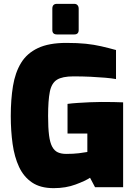

<svg xmlns="http://www.w3.org/2000/svg" viewBox="-20 -973 715 998"><path d="M259 5Q190 5 146.5 -24.5Q103 -54 79 -105.5Q55 -157 45.5 -225Q36 -293 36 -370Q36 -456 47.5 -526Q59 -596 89.5 -646Q120 -696 177 -723Q234 -750 325 -750Q384 -750 426.5 -745.5Q469 -741 506 -732.5Q543 -724 583 -713V-562Q561 -566 527 -569Q493 -572 451 -574Q409 -576 362 -576Q304 -576 276 -558.5Q248 -541 239 -496Q230 -451 230 -370Q230 -308 235 -269.5Q240 -231 251.5 -210Q263 -189 281 -181Q299 -173 324 -173Q361 -173 390 -176.5Q419 -180 434 -183V-279H331V-433Q353 -436 383.5 -438Q414 -440 446.5 -441.5Q479 -443 506 -443Q542 -443 569.5 -442.5Q597 -442 620 -441V0H474L448 -49Q424 -33 373 -14Q322 5 259 5ZM276 -794Q252 -794 252 -817V-928Q252 -953 276 -953H366Q377 -953 383 -946Q389 -939 389 -928V-817Q389 -794 366 -794Z"/></svg>

Font: Exo Thin Black
Style: Regular
Weight: 900
Version: Version 2.000